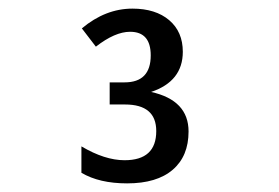

<svg xmlns="http://www.w3.org/2000/svg" viewBox="-20 -741 640 441"><path d="M327.1 -529.8Q413.1 -510.7 413.1 -439Q413.1 -382.3 376.7 -351.1Q340.3 -319.8 272 -319.8Q208 -319.8 167 -344.2V-404.8Q220.7 -373 266.1 -373Q338.9 -373 338.9 -439.9Q338.9 -501 267.1 -501H231.9V-551.8H266.1Q326.2 -551.8 326.2 -613.8Q326.2 -668 278.8 -668Q244.1 -668 200.2 -633.8L168 -675.8Q222.2 -721.2 284.2 -721.2Q337.4 -721.2 368.7 -694.6Q399.9 -668 399.9 -622.1Q399.9 -554.2 327.1 -529.8Z"/></svg>

Font: Apple Sans Adjectives
Style: Regular
Weight: 400
Monospace: yes
Foundry: Apple Sans Adjectives
Version: Version 0.01